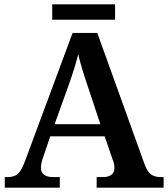

<svg xmlns="http://www.w3.org/2000/svg" viewBox="-20 -866 775 886"><path d="M2 0V-49H17Q45 -49 62 -63.5Q79 -78 96 -124L315 -714H429L645 -114Q658 -76 675.5 -62.5Q693 -49 719 -49H735V0H426V-49H459Q479 -49 493.5 -59Q508 -69 508 -91Q508 -102 505.5 -112.5Q503 -123 499 -132L463 -237H212L180 -143Q175 -131 172 -116.5Q169 -102 169 -92Q169 -70 183.5 -59.5Q198 -49 222 -49H256V0ZM232 -293H443L387 -462Q374 -499 361.5 -540Q349 -581 341 -616Q333 -583 321 -545Q309 -507 295 -468ZM221 -775V-846H511V-775Z"/></svg>

Font: Noto Serif Toto SemiBold
Style: Regular
Weight: 600
Designer: Monotype Design Team
Foundry: Monotype Imaging Inc.
Version: Version 2.001; ttfautohint (v1.8.4.7-5d5b)